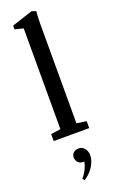

<svg xmlns="http://www.w3.org/2000/svg" viewBox="-187 -768 644 1076"><g transform="rotate(-20 135.0 -230.0)"><path d="M28.8 0V-41.5L86.9 -49.8V-650.9L36.6 -663.1V-685.5L160.6 -726.1L186 -717.8Q182.6 -678.7 182.6 -640.6V-49.8L240.7 -41.5V0ZM117.2 265.6 107.4 253.9Q142.1 213.4 150.9 167H147.5Q123 167 112.8 153.6Q102.5 140.1 102.5 124Q102.5 107.9 114.7 97.2Q127 86.4 146 86.4Q167 86.4 180.7 103.8Q194.3 121.1 194.3 144Q194.3 174.8 174.3 208Q154.3 241.2 117.2 265.6Z"/></g></svg>

Font: Elstob 6pt Medium
Style: Regular
Weight: 500
Designer: Peter S. Baker
Version: Version 1.015